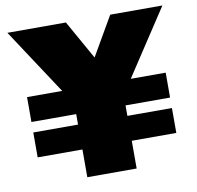

<svg xmlns="http://www.w3.org/2000/svg" viewBox="-79 -785 887 866"><g transform="rotate(-10 365.0 -352.0)"><path d="M47 -127V-241H252V-289H47V-403H208L10 -704H278L378 -526L481 -704H720L522 -403H682V-289H478V-241H682V-127H478V0H252V-127Z"/></g></svg>

Font: Prodigy Sans Black
Style: Regular
Weight: 900
Designer: Wei Huang
Foundry: Wei Huang
Version: Version 1.003; ttfautohint (v1.8.3)